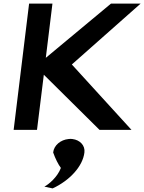

<svg xmlns="http://www.w3.org/2000/svg" viewBox="-20 -723 803 1069"><path d="M450 126C455 87 425 56 383 51C376 50 369 50 362 51C318 55 280 86 276 126C288 160 304 192 319 212C300 263 251 304 227 316C243 320 258 323 273 326C368 282 441 203 450 126ZM712 0 380 -364 763 -703H598L235 -401L272 -703H142L56 0H186L224 -307L534 0Z"/></svg>

Font: Bluebird
Style: ExtObl
Weight: 400
Designer: Jasper
Foundry: Cannot Into Space Fonts
Version: Version 0.98